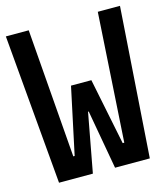

<svg xmlns="http://www.w3.org/2000/svg" viewBox="-101 -733 701 811"><g transform="rotate(-15 250.0 -327.5)"><path d="M57 0 0 -655H100L144 -92H150L212 -383H301L360 -92H367L402 -655H499L454 0H302L256 -258H253L205 0Z"/></g></svg>

Font: Lekton
Style: Bold
Weight: 700
Designer: Paolo Mazzetti, Luciano Perondi, Raffaele Flato, Elena Papassissa, Emilio Macchia, Michela Povoleri, Tobias Seemiller, R
Version: Version 34.000